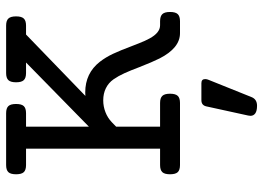

<svg xmlns="http://www.w3.org/2000/svg" viewBox="-138 -482 876 640"><g transform="rotate(-90 300.0 -162.0)"><path d="M565.4 -546.4Q565.4 -528.3 558.3 -520.8Q551.3 -513.2 534.7 -513.2H504.9L300.3 -315.4Q304.2 -315.9 312 -315.9Q376 -315.9 414.1 -267.1Q429.2 -247.6 440.7 -223.1Q452.1 -198.7 465.8 -162.1Q467.8 -157.2 475.8 -136.5Q483.9 -115.7 491.7 -101.6Q510.7 -66.4 535.6 -66.4H549.3Q565.9 -66.4 573 -58.8Q580.1 -51.3 580.1 -33.2Q580.1 -15.1 573 -7.6Q565.9 0 549.3 0H509.3Q460 0 425.3 -67.9Q413.1 -92.3 396.5 -134.8Q385.3 -164.6 376 -185.1Q366.7 -205.6 355.5 -221.7Q343.8 -238.3 325.9 -247.1Q308.1 -255.9 285.6 -255.9Q265.1 -255.9 246.1 -248.5Q227.1 -241.2 212.4 -227.1L197.8 -212.9V-66.4H276.9Q293.5 -66.4 300.5 -58.8Q307.6 -51.3 307.6 -33.2Q307.6 -15.1 300.5 -7.6Q293.5 0 276.9 0H69.8Q53.2 0 46.1 -7.6Q39.1 -15.1 39.1 -33.2Q39.1 -51.3 46.1 -58.8Q53.2 -66.4 69.8 -66.4H124.5V-513.2H69.8Q53.2 -513.2 46.1 -520.8Q39.1 -528.3 39.1 -546.4Q39.1 -564.5 46.1 -572Q53.2 -579.6 69.8 -579.6H242.7Q259.3 -579.6 266.4 -572Q273.4 -564.5 273.4 -546.4Q273.4 -528.3 266.4 -520.8Q259.3 -513.2 242.7 -513.2H197.8V-303.7L411.6 -513.2H376.5Q359.9 -513.2 352.8 -520.8Q345.7 -528.3 345.7 -546.4Q345.7 -564.5 352.8 -572Q359.9 -579.6 376.5 -579.6H534.7Q551.3 -579.6 558.3 -572Q565.4 -564.5 565.4 -546.4ZM233.9 234.9Q233.9 232.9 234.9 227.1L265.6 86.9Q269.5 71.3 286.1 71.3H342.8Q356.4 71.3 356.4 84Q356.4 89.8 353.5 96.2L296.4 238.3Q289.1 256.8 267.6 256.8Q250.5 256.8 242.2 251Q233.9 245.1 233.9 234.9Z"/></g></svg>

Font: Courier Prime
Style: Regular
Weight: 400
Designer: Alan Dague-Greene, Quote-Unquote Apps
Foundry: Quote-Unquote Apps
Version: Version 3.018